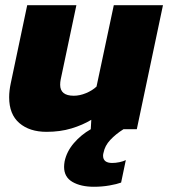

<svg xmlns="http://www.w3.org/2000/svg" viewBox="-20 -494 645 734"><path d="M339 220Q289 220 257 201.5Q225 183 225 144Q225 139 225.5 134Q226 129 227 123Q235 85 262.5 53Q290 21 327 0L329 -36Q296 -16 253 -3Q210 10 158 10Q93 10 54 -23.5Q15 -57 15 -122Q15 -147 21 -175L84 -474H272L212 -190Q211 -185 210.5 -180Q210 -175 210 -170Q210 -128 262 -128Q285 -128 309 -138Q333 -148 349 -163L415 -474H603L503 0H452Q422 19 401.5 41Q381 63 376 89Q375 92 374.5 95Q374 98 374 101Q374 129 409 129Q422 129 436.5 126Q451 123 461 118L443 204Q427 210 398.5 215Q370 220 339 220Z"/></svg>

Font: Kanit
Style: Bold Italic
Weight: 700
Italic angle: -12°
Designer: Katatrad Team
Foundry: CadsonDemak
Version: Version 2.000; ttfautohint (v1.8.3)